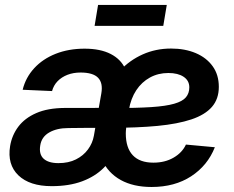

<svg xmlns="http://www.w3.org/2000/svg" viewBox="-20 -746 949 778"><path d="M189.5 8.3Q100.1 8.3 54.4 -35.6Q8.8 -79.6 21 -154.3Q28.3 -198.2 54.4 -232.9Q80.6 -267.6 127 -287.8Q173.3 -308.1 242.2 -308.6Q268.1 -308.6 292.2 -308.6Q316.4 -308.6 343 -308.6Q369.6 -308.6 402.8 -309.1L393.1 -228Q359.4 -228 324.5 -227.8Q289.6 -227.5 257.3 -227.1Q210.4 -227.1 179.4 -209.2Q148.4 -191.4 143.1 -156.7Q137.2 -121.1 156.7 -103Q176.3 -85 216.8 -85Q257.8 -85 287.8 -100.1Q317.9 -115.2 336.4 -140.4Q355 -165.5 360.4 -195.8L390.6 -367.7Q397.9 -409.7 377.4 -430.9Q356.9 -452.1 306.2 -452.1Q277.3 -452.1 253.4 -442.9Q229.5 -433.6 213.4 -417Q197.3 -400.4 190.9 -377L71.8 -382.3Q84 -432.1 118.7 -469.7Q153.3 -507.3 205.8 -528.1Q258.3 -548.8 322.8 -548.8Q386.7 -548.8 428.5 -527.3Q470.2 -505.9 487.8 -466.6Q505.4 -427.2 496.6 -374L459.5 -150.9L451.2 -147.5Q435.1 -100.6 400.1 -65.7Q365.2 -30.8 312.5 -11.2Q259.8 8.3 189.5 8.3ZM594.2 11.7Q520.5 11.7 469.2 -16.6Q418 -44.9 392.8 -99.1Q367.7 -153.3 373 -230.5Q377 -299.8 400.9 -357.9Q424.8 -416 465.1 -459Q505.4 -502 558.3 -525.6Q611.3 -549.3 673.3 -549.3Q729.5 -549.3 773.2 -530.8Q816.9 -512.2 841.8 -477.5Q866.7 -442.9 866.7 -394Q866.7 -345.2 838.9 -313Q811 -280.8 755.6 -262.2Q700.2 -243.7 618.2 -235.8Q536.1 -228 427.2 -228L440.4 -308.1Q532.7 -308.1 592.5 -312Q652.3 -315.9 686 -325.7Q719.7 -335.4 733.4 -351.8Q747.1 -368.2 747.1 -392.1Q747.1 -419.4 724.1 -434.8Q701.2 -450.2 662.1 -450.2Q621.1 -450.2 587.6 -431.9Q554.2 -413.6 532.2 -380.4Q510.3 -347.2 502.4 -301.8Q499 -280.3 496.1 -262Q493.2 -243.7 491.5 -229.5Q489.7 -215.3 489.7 -205.6Q489.7 -147 518.1 -116.9Q546.4 -86.9 601.6 -86.9Q648.4 -86.9 683.3 -107.2Q718.3 -127.4 733.4 -160.2L850.6 -149.4Q821.3 -75.2 754.6 -31.7Q688 11.7 594.2 11.7ZM655.8 -726.1 641.6 -641.1H363.3L377.4 -726.1Z"/></svg>

Font: Inter 18pt SemiBold
Style: Italic
Weight: 600
Italic angle: -9.3988°
Designer: Rasmus Andersson
Foundry: rsms
Version: Version 4.001;git-66647c0bb